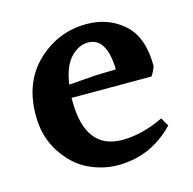

<svg xmlns="http://www.w3.org/2000/svg" viewBox="-79 -598 647 643"><g transform="rotate(-15 244.5 -276.0)"><path d="M263 -457Q230 -457 202.5 -428Q175 -399 166 -337L259 -344L330 -346Q327 -457 263 -457ZM162 -292V-282Q162 -112 291 -112Q359 -112 434 -148L451 -119Q369 -34 255 -34Q203 -34 153.5 -57.5Q104 -81 67.5 -136Q31 -191 31 -266Q31 -382 103.5 -450Q176 -518 274 -518Q350 -518 402.5 -471Q455 -424 455 -324Q449 -306 439 -292Z"/></g></svg>

Font: Halant Semibold
Style: Regular
Weight: 600
Version: Version 1.100;PS 1.0;hotconv 1.0.78;makeotf.lib2.5.61930; tt